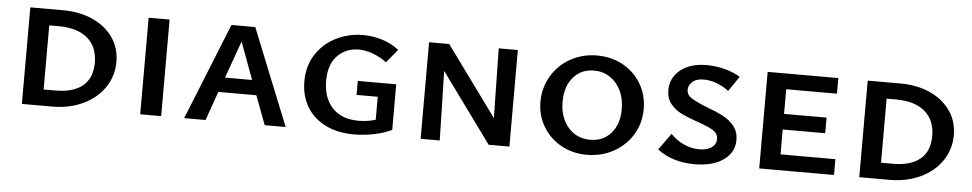

<svg xmlns="http://www.w3.org/2000/svg" viewBox="-34 -700 4715 931"><g transform="rotate(5 2323.5 -235.0)"><path d="M84 0V-470H243Q324 -470 387.5 -441.5Q451 -413 487 -361.5Q523 -310 523 -243Q523 -174 485.5 -118.5Q448 -63 381.5 -31.5Q315 0 231 0ZM229 -391H183V-79H241Q327 -79 373 -117Q419 -155 419 -230Q419 -307 369.5 -349Q320 -391 229 -391Z M660 -470H762V0H660Z M1213 -141H1028L978 0H874L1063 -470H1179L1368 0H1266ZM1186 -213 1119 -394 1054 -213Z M1884 -253V-31Q1845 -12 1796 -2.5Q1747 7 1701 7Q1620 7 1560.5 -23Q1501 -53 1470 -106.5Q1439 -160 1439 -229Q1439 -306 1477 -362.5Q1515 -419 1575.5 -448Q1636 -477 1704 -477Q1751 -477 1796.5 -463Q1842 -449 1879 -420L1825 -355Q1793 -379 1757 -392Q1721 -405 1688 -405Q1627 -405 1585.5 -363Q1544 -321 1544 -241Q1544 -158 1589 -109.5Q1634 -61 1717 -61Q1760 -61 1800 -73V-185H1697V-253Z M2457 -470V0H2356L2110 -338L2118 0H2025V-470H2123L2370 -131L2364 -470Z M2588 -230Q2588 -297 2621 -354Q2654 -411 2712.5 -444Q2771 -477 2843 -477Q2913 -477 2969 -446Q3025 -415 3057.5 -360.5Q3090 -306 3090 -238Q3090 -168 3055.5 -112Q3021 -56 2962.5 -24.5Q2904 7 2834 7Q2764 7 2708 -24.5Q2652 -56 2620 -110Q2588 -164 2588 -230ZM2984 -228Q2984 -280 2964.5 -319.5Q2945 -359 2911 -381Q2877 -403 2834 -403Q2772 -403 2733.5 -358.5Q2695 -314 2695 -240Q2695 -163 2736.5 -115Q2778 -67 2844 -67Q2907 -67 2945.5 -111Q2984 -155 2984 -228Z M3353 -200Q3304 -217 3274 -232Q3244 -247 3222.5 -273.5Q3201 -300 3201 -340Q3201 -400 3248.5 -438.5Q3296 -477 3376 -477Q3424 -477 3468.5 -464.5Q3513 -452 3540 -434L3490 -361Q3464 -382 3431 -394Q3398 -406 3368 -406Q3331 -406 3312.5 -388.5Q3294 -371 3294 -350Q3294 -325 3318.5 -309.5Q3343 -294 3396 -273Q3445 -255 3476 -238.5Q3507 -222 3529 -195Q3551 -168 3551 -128Q3551 -67 3499 -30Q3447 7 3358 7Q3251 7 3177 -49L3235 -130Q3264 -100 3300.5 -83.5Q3337 -67 3375 -67Q3414 -67 3435.5 -83Q3457 -99 3457 -124Q3457 -151 3431.5 -166.5Q3406 -182 3353 -200Z M4037 -77V0H3673V-470H4017V-394H3770V-274H3977V-198H3770V-77Z M4160 0V-470H4319Q4400 -470 4463.5 -441.5Q4527 -413 4563 -361.5Q4599 -310 4599 -243Q4599 -174 4561.5 -118.5Q4524 -63 4457.5 -31.5Q4391 0 4307 0ZM4305 -391H4259V-79H4317Q4403 -79 4449 -117Q4495 -155 4495 -230Q4495 -307 4445.5 -349Q4396 -391 4305 -391Z"/></g></svg>

Font: Ysabeau SC Semibold
Style: Regular
Weight: 600
Designer: Christian Thalmann (Catharsis Fonts)
Version: Version 0.003